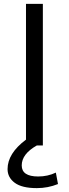

<svg xmlns="http://www.w3.org/2000/svg" viewBox="-20 -750 357 990"><path d="M170 0Q92 44 92 103Q92 160 177 160Q226 160 268 140L279 199Q227 220 170 220Q93 220 56 192.5Q19 165 19 122Q19 41 114 -30V-730H201V0Z"/></svg>

Font: Mplus 1p
Style: Regular
Weight: 400
Version: Version 1.061